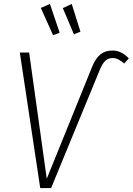

<svg xmlns="http://www.w3.org/2000/svg" viewBox="-20 -949 670 969"><path d="M80 -684H127L216 -47L445 -612Q463 -656 487.5 -675Q512 -694 547 -694Q594 -694 630 -654L607 -629Q591 -642 577.5 -649Q564 -656 548 -656Q527 -656 512.5 -643Q498 -630 485 -600L238 0H183ZM232 -929 281 -784 248 -771 186 -909ZM342 -929 386 -789 353 -776 297 -908Z"/></svg>

Font: Fira Sans Condensed ExtraLight
Style: Italic
Weight: 275
Width: 3
Italic angle: -8°
Designer: Carrois Corporate & Edenspiekermann AG
Foundry: Carrois Corporate GbR & Edenspiekermann AG
Version: Version 4.203